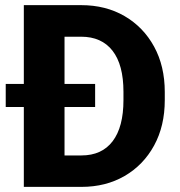

<svg xmlns="http://www.w3.org/2000/svg" viewBox="-20 -731 703 751"><path d="M298.3 0H73.2V-312.5H2.4V-402.8H73.2V-710.9H297.4Q393.6 -710.9 467.3 -668Q541 -625 582.8 -548.6Q624.5 -472.2 624.5 -371.1V-339.4Q624.5 -238.3 582.8 -161.9Q541 -85.4 467.5 -42.7Q394 0 298.3 0ZM352.1 -402.8V-312.5H232.4V-123H298.3Q378.4 -123 420.7 -178.7Q462.9 -234.4 462.9 -339.4V-372.1Q462.9 -477.5 420.2 -532.5Q377.4 -587.4 297.4 -587.4H232.4V-402.8Z"/></svg>

Font: Vazirmatn FD ExtraBold
Style: Regular
Weight: 800
Designer: Saber Rastikerdar
Foundry: Saber Rastikerdar
Version: Version 33.003